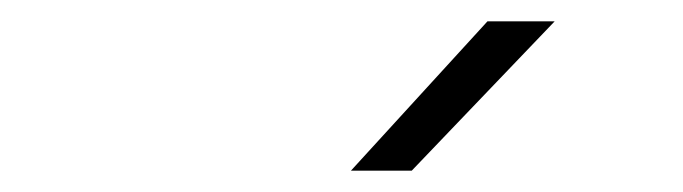

<svg xmlns="http://www.w3.org/2000/svg" viewBox="-20 -805 640 180"><path d="M309 -645 437 -785H500L366 -645Z"/></svg>

Font: JetBrains Mono Thin
Style: Italic
Weight: 100
Italic angle: -9°
Monospace: yes
Designer: Philipp Nurullin, Konstantin Bulenkov
Foundry: JetBrains
Version: Version 2.305; ttfautohint (v1.8.4.7-5d5b)